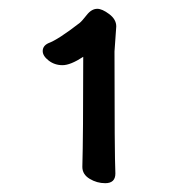

<svg xmlns="http://www.w3.org/2000/svg" viewBox="-20 -736 420 436"><path d="M219 -320Q200 -320 183.5 -330Q167 -340 167 -357Q169 -427 169 -607Q140 -588 122 -588Q104 -588 90.5 -598.5Q77 -609 77 -620Q77 -632 90 -638Q112 -646 161 -684Q166 -688 177 -702Q188 -716 201 -716Q212 -716 228 -704Q244 -692 244 -676L240 -619Q240 -386 242 -342Q242 -320 219 -320Z"/></svg>

Font: LXGW WenKai TC
Style: Bold
Weight: 700
Designer: LXGW / Fontworks Inc.
Foundry: LXGW / Fontworks Inc.
Version: Version 1.330;April 28, 2024